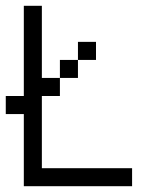

<svg xmlns="http://www.w3.org/2000/svg" viewBox="-20 -645 540 665"><path d="M437.5 0V-62.5H125Q125 -62.5 125 -312.5H187.5V-375H125Q125 -375 125 -625H62.5V-312.5H0V-250H62.5Q62.5 -250 62.5 0ZM312.5 -437.5V-500H250V-437.5H187.5V-375H250V-437.5Z"/></svg>

Font: Unifont
Style: Regular
Weight: 500
Version: Version 13.0.05